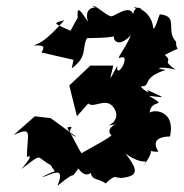

<svg xmlns="http://www.w3.org/2000/svg" viewBox="-20 -566 602 629"><path d="M368 -160C382 -167 326 -155 341 -126C363 -126 293 -91 247 -64C237 -78 219 -118 200 -148C238 -159 182 -134 231 -117L146 -179L94 -185L25 -124C89 -152 69 -131 68 -50C66 -53 100 -69 50 -12C123 -67 95 -53 146 -25C163 6 172 -15 117 14C141 12 199 -32 168 43C246 -22 200 35 237 -14C267 32 298 -17 277 -21C273 31 299 14 326 35C369 -5 349 27 400 13C435 4 424 -21 391 -63C456 -16 469 -54 449 -22C501 -90 448 -68 499 -69C464 -124 542 -118 537 -119C555 -202 488 -209 470 -197C475 -245 535 -212 468 -252C530 -245 520 -244 461 -272C483 -248 429 -286 445 -283C477 -285 442 -311 523 -337C480 -342 507 -350 555 -338C505 -372 550 -360 520 -386C584 -421 555 -391 557 -429C521 -466 567 -513 504 -519C502 -521 489 -468 482 -473C478 -525 432 -544 418 -542C470 -511 428 -569 416 -520C403 -555 350 -507 343 -513C326 -516 289 -554 284 -545C317 -536 250 -557 268 -495C231 -552 231 -543 237 -477C249 -541 233 -506 211 -465C155 -491 151 -489 191 -500C122 -423 109 -426 90 -417C134 -420 122 -406 116 -394L221 -370L215 -342C269 -381 247 -410 265 -441C333 -442 342 -444 369 -450C338 -465 353 -391 409 -451C388 -401 358 -371 374 -377C413 -392 360 -299 364 -350C329 -283 344 -316 351 -351H276L207 -286L232 -185L269 -227C290 -208 333 -256 358 -204C358 -204 373 -173 336 -155Z"/></svg>

Font: Asimov Aggro
Style: It
Weight: 500
Designer: Google
Version: Version 2.000980; 2014